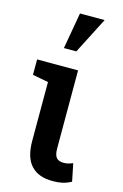

<svg xmlns="http://www.w3.org/2000/svg" viewBox="-123 -846 582 911"><g transform="rotate(15 168.5 -391.0)"><path d="M231.4 10.3Q162.6 10.3 126.2 -28.6Q89.8 -67.4 89.8 -149.4V-438L12.2 -452.6V-528.3H213.4V-146Q213.4 -112.3 224.9 -99.6Q236.3 -86.9 258.8 -86.9Q272.5 -86.9 282 -89.4Q291.5 -91.8 305.2 -97.2L322.8 -10.7Q299.8 1.5 279.1 5.9Q258.3 10.3 231.4 10.3ZM121.1 -613.3 152.3 -791.5H273.4L182.1 -613.3Z"/></g></svg>

Font: Roboto Slab LO Medium
Style: Regular
Weight: 500
Designer: Google
Version: Version 2.000